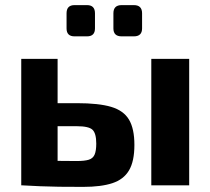

<svg xmlns="http://www.w3.org/2000/svg" viewBox="-20 -724 822 750"><path d="M280 -321Q366 -321 414.5 -306.5Q463 -292 484 -256.5Q505 -221 505 -158Q505 -94 484 -58.5Q463 -23 419 -8.5Q375 6 305 6Q251 6 211 5.5Q171 5 137 3.5Q103 2 67 0L79 -98Q98 -97 152.5 -96Q207 -95 280 -95Q310 -95 326.5 -100Q343 -105 349.5 -120Q356 -135 356 -163Q356 -203 341.5 -217Q327 -231 280 -231H78V-321ZM205 -494V0H63V-494ZM719 -494V0H571V-494ZM503 -704Q535 -704 535 -672V-613Q535 -582 503 -582H455Q423 -582 423 -613V-672Q423 -704 455 -704ZM320 -704Q351 -704 351 -672V-613Q351 -582 320 -582H271Q240 -582 240 -613V-672Q240 -704 271 -704Z"/></svg>

Font: Exo 2
Style: Bold
Weight: 700
Designer: Natanael Gama
Foundry: Natanael Gama
Version: Version 2.010